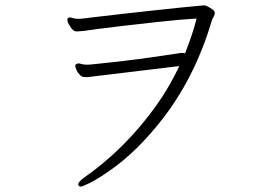

<svg xmlns="http://www.w3.org/2000/svg" viewBox="-20 -687 1040 715"><path d="M271 0Q274 8 280.5 8Q287 8 316 -6.5Q345 -21 389 -52Q492 -123 589 -249Q708 -404 770 -614Q772 -619 776 -625.5Q780 -632 780 -639Q780 -644 774 -650Q750 -667 741 -667H739Q669 -661 551 -648Q495 -642 442 -636Q389 -630 347 -625Q305 -620 293.5 -618.5Q282 -617 279 -617H268Q260 -617 252.5 -619.5Q245 -622 240 -622Q231 -622 231 -613Q231 -604 240 -591Q251 -570 265 -570Q273 -570 293 -572Q305 -574 342.5 -579Q380 -584 428.5 -589.5Q477 -595 560.5 -604.5Q644 -614 712 -618Q698 -561 669 -488Q666 -490 659.5 -490Q653 -490 645 -488.5Q637 -487 543.5 -473.5Q450 -460 320 -447L305 -446Q292 -446 282 -449Q275 -451 272 -451Q269 -451 264.5 -448.5Q260 -446 260 -442.5Q260 -439 264 -428.5Q268 -418 276.5 -409Q285 -400 294.5 -400Q304 -400 308 -400L648 -441Q609 -360 562 -294Q446 -132 291 -24Q271 -9 271 0Z"/></svg>

Font: LXGW WenKai Mono TC Light
Style: Regular
Weight: 300
Designer: LXGW / Fontworks Inc.
Foundry: LXGW / Fontworks Inc.
Version: Version 1.330